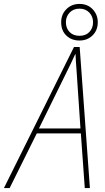

<svg xmlns="http://www.w3.org/2000/svg" viewBox="-79 -956 536 976"><path d="M-59 0H-30L108 -278H332L352 0H378L326 -717H297ZM119 -303 265 -600Q276 -622 285.5 -642Q295 -662 303 -680H305Q306 -662 307 -641Q308 -620 310 -600L330 -303ZM325 -750Q365 -750 391.5 -776Q418 -802 418 -843Q418 -881 392.5 -908.5Q367 -936 325 -936Q285 -936 258.5 -909.5Q232 -883 232 -843Q232 -800 258.5 -775Q285 -750 325 -750ZM325 -774Q293 -774 274.5 -793.5Q256 -813 256 -843Q256 -872 275 -892Q294 -912 325 -912Q356 -912 375 -892Q394 -872 394 -843Q394 -813 375.5 -793.5Q357 -774 325 -774Z"/></svg>

Font: Noto Sans UI SemiCondensed Thin
Style: Italic
Weight: 250
Width: 4
Italic angle: -12°
Designer: Monotype Design Team
Foundry: Monotype Imaging Inc.
Version: Version 1.901